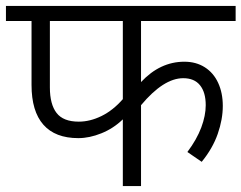

<svg xmlns="http://www.w3.org/2000/svg" viewBox="-26 -629 816 649"><path d="M450.7 -558.1V-351.6Q515.1 -420.4 597.2 -420.4Q636.7 -420.4 666.3 -401.6Q695.8 -382.8 711.4 -348.9Q727.1 -314.9 727.1 -271Q727.1 -225.6 710 -176.5Q692.9 -127.4 655.8 -82L607.4 -115.2Q639.2 -157.7 654.3 -198Q669.4 -238.3 669.4 -273.4Q669.4 -316.9 650.1 -340.8Q630.9 -364.7 593.3 -364.7Q526.9 -364.7 450.7 -273.4V0H389.2V-225.6Q357.4 -194.8 316.9 -178.5Q276.4 -162.1 238.8 -162.1Q160.6 -162.1 120.6 -207.5Q80.6 -252.9 80.6 -341.8V-558.1H-5.9V-608.9H770.5V-558.1ZM389.2 -558.1H142.6V-333.5Q142.6 -276.4 165.3 -247.1Q188 -217.8 240.2 -217.8Q278.3 -217.8 317.1 -236.8Q356 -255.9 389.2 -293.9Z"/></svg>

Font: Varta
Style: Light
Weight: 300
Designer: Joana Correia, Viktoriya Grabowska, Eben Sorkin
Foundry: Sorkin Type
Version: Version 1.002; ttfautohint (v1.3) -l 8 -r 24 -G 200 -x 12 -H